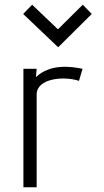

<svg xmlns="http://www.w3.org/2000/svg" viewBox="-20 -792 441 812"><path d="M135 0V-392C135 -462 252 -471 314 -450L329 -501C276 -512 192 -522 132 -466L135 -501H79V0ZM368 -733 330 -772 225 -668 116 -772 78 -733 226 -592Z"/></svg>

Font: Advent Pro
Style: Regular
Weight: 400
Designer: Andreas Kalpakidis
Foundry: Andreas Kalpakidis
Version: Version 2.002 2008